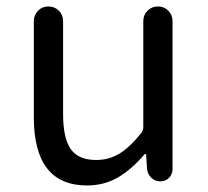

<svg xmlns="http://www.w3.org/2000/svg" viewBox="-20 -563 646 596"><path d="M250 12.7Q85 12.7 85 -199.2V-497.1Q85 -516.6 98.1 -529.8Q111.3 -543 130.4 -543Q149.4 -543 162.6 -529.8Q175.8 -516.6 175.8 -497.1V-210Q175.8 -133.8 199.7 -100.1Q223.6 -66.4 278.3 -66.4Q317.4 -66.4 349.6 -85.4Q381.8 -104.5 418.9 -150.4Q424.8 -158.2 424.8 -168V-497.1Q424.8 -516.6 438 -529.8Q451.2 -543 470.2 -543Q489.3 -543 502.4 -529.8Q515.6 -516.6 515.6 -497.1V-38.1Q515.6 -22.5 504.9 -11.2Q494.1 0 477.5 0Q461.9 0 450.2 -10.7Q438.5 -21.5 436.5 -38.1L433.6 -84Q432.6 -85 431.2 -85Q429.7 -85 428.7 -84Q387.7 -36.1 345.2 -11.7Q302.7 12.7 250 12.7Z"/></svg>

Font: Gen Jyuu GothicX Regular
Style: Regular
Weight: 400
Designer: [Source Han Sans]
Ryoko NISHIZUKA  (kana & ideographs); Paul D. Hunt (Latin, Greek & Cyrillic); Wenlong ZHANG  (bopomofo
Version: Version 1.002.20150607